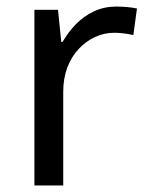

<svg xmlns="http://www.w3.org/2000/svg" viewBox="-20 -566 453 586"><path d="M335 -546Q350 -546 367.5 -544.5Q385 -543 398 -540L387 -459Q374 -462 358.5 -464Q343 -466 329 -466Q298 -466 270 -453Q242 -440 220 -416.5Q198 -393 185.5 -360Q173 -327 173 -286V0H85V-536H157L167 -438H171Q188 -468 212 -492.5Q236 -517 267 -531.5Q298 -546 335 -546Z"/></svg>

Font: ukannada25
Style: Book
Weight: 400
Designer: Jelle Bosma - Monotype Design Team
Foundry: Monotype Imaging Inc.
Version: Version 2.003